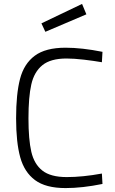

<svg xmlns="http://www.w3.org/2000/svg" viewBox="-20 -948 585 978"><path d="M62 -345Q62 -469 82 -546Q102 -623 157 -664Q212 -705 314 -705Q397 -705 502 -684L499 -631Q459 -638 408 -644Q357 -650 319 -650Q238 -650 196 -616Q154 -582 139.5 -518Q125 -454 125 -345Q125 -238 139.5 -175Q154 -112 196 -79Q238 -46 320 -46Q401 -46 499 -64L502 -11Q399 10 314 10Q213 10 158.5 -30.5Q104 -71 83 -147Q62 -223 62 -345ZM191 -829 398 -928 420 -875 211 -786Z"/></svg>

Font: Cairo Light
Style: Regular
Weight: 300
Designer: Mohamed Gaber, Accademia di Belle Arti di Urbino and others
Foundry: Kief Type Foundry, Accademia di Belle Arti di Urbino and others
Version: Version 3.011